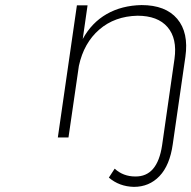

<svg xmlns="http://www.w3.org/2000/svg" viewBox="-20 -542 754 757"><path d="M208 0 283.2 -521H325.2L306.2 -388.2Q341.3 -452.6 400.6 -486.6Q460 -520.5 538.1 -522Q632.8 -522 678.7 -467.8Q724.6 -413.6 710.9 -317.9L661.1 26.9Q649.4 109.9 608.9 152.3Q568.4 194.8 507.8 194.8Q450.2 193.4 409.2 158.2L432.1 123Q465.8 153.8 513.2 153.8Q600.6 155.3 619.1 30.8L668 -310.1Q679.2 -390.1 640.6 -435.1Q602.1 -480 522 -480Q432.1 -478 371.3 -425.3Q310.5 -372.6 291 -282.2L250 0Z"/></svg>

Font: Trueno UltraLight
Style: Italic
Weight: 250
Designer: Julieta Ulanovsky
Foundry: Julieta Ulanovsky
Version: Version 3.001b | FøM Fix